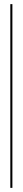

<svg xmlns="http://www.w3.org/2000/svg" viewBox="-20 -840 111 930"><path d="M30 70V-820H40V70Z"/></svg>

Font: Gloock
Style: Regular
Weight: 400
Designer: Duarte Pinto
Foundry: Duarte Pinto
Version: Version 1.000